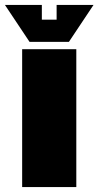

<svg xmlns="http://www.w3.org/2000/svg" viewBox="-60 -760 400 780"><path d="M30 0V-560H250V0ZM170 -740H320L220 -590H60L-40 -740H110V-680H170Z"/></svg>

Font: Tektur Condensed Black
Style: Regular
Weight: 900
Width: 3
Designer: Adam Jagosz
Foundry: Adam Jagosz
Version: Version 1.005;gftools[0.9.30]